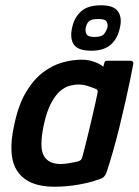

<svg xmlns="http://www.w3.org/2000/svg" viewBox="-20 -701 525 727"><path d="M185 6Q87 6 47 -51Q7 -108 34 -229Q50 -305 79 -353Q108 -401 143.5 -427.5Q179 -454 216.5 -464.5Q254 -475 290 -475Q316 -475 339.5 -466Q363 -457 371 -448L375 -463Q377 -469 380 -470Q383 -471 389 -471H473Q485 -471 485 -461Q481 -438 473 -399.5Q465 -361 454.5 -314.5Q444 -268 432 -219Q420 -170 407 -125Q394 -80 383 -47Q379 -37 373 -31Q367 -25 346 -19Q322 -10 277.5 -2Q233 6 185 6ZM209 -80Q221 -80 235 -82Q249 -84 260 -86.5Q271 -89 276 -90Q282 -92 286 -95.5Q290 -99 292 -107Q298 -130 304.5 -156Q311 -182 317.5 -209Q324 -236 330 -262Q336 -288 341 -310Q346 -332 349 -348Q351 -355 349 -359Q347 -363 341 -365Q329 -370 312 -375.5Q295 -381 276 -381Q261 -381 243 -376Q225 -371 207 -355.5Q189 -340 173 -309.5Q157 -279 146 -229Q128 -144 145.5 -112Q163 -80 209 -80ZM434 -596Q426 -556 400 -532.5Q374 -509 326 -509Q275 -509 259.5 -532.5Q244 -556 253 -596Q261 -634 286.5 -657.5Q312 -681 363 -681Q411 -681 427 -657.5Q443 -634 434 -596ZM387 -598Q389 -611 383 -620Q377 -629 352 -629Q325 -629 316.5 -620Q308 -611 305 -598Q302 -586 306.5 -573.5Q311 -561 338 -561Q366 -561 375 -573.5Q384 -586 387 -598Z"/></svg>

Font: Glory SemiBold
Style: Italic
Weight: 600
Italic angle: -12°
Designer: Robert Leuschke
Foundry: Robert Leuschke
Version: Version 1.011